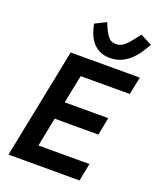

<svg xmlns="http://www.w3.org/2000/svg" viewBox="-168 -1043 942 1143"><g transform="rotate(20 302.5 -471.0)"><path d="M27 0 167 -698H605L582 -586H271L235 -407H511L489 -295H212L176 -112H499L477 0ZM397 -747Q356 -747 328.5 -761.5Q301 -776 283 -799Q265 -822 254.5 -850.5Q244 -879 239 -907L309 -942L324 -908Q340 -874 356 -855.5Q372 -837 403 -837Q430 -837 451.5 -854.5Q473 -872 502 -910L527 -942L600 -904Q584 -875 565 -847Q546 -819 522 -797Q498 -775 467 -761Q436 -747 397 -747Z"/></g></svg>

Font: IBM Plex Sans SmBld
Style: Italic
Weight: 600
Italic angle: -11°
Designer: Mike Abbink, Paul van der Laan, Pieter van Rosmalen
Foundry: Bold Monday
Version: Version 3.005